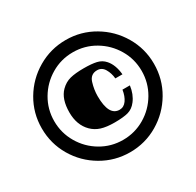

<svg xmlns="http://www.w3.org/2000/svg" viewBox="-154 -878 1075 1054"><g transform="rotate(-30 384.0 -350.5)"><path d="M28 -351Q28 -447 76 -528.5Q124 -610 206 -658Q288 -706 384 -706Q480 -706 561.5 -658Q643 -610 691 -528.5Q739 -447 739 -351Q739 -254 691 -172.5Q643 -91 561.5 -43Q480 5 384 5Q288 5 206 -43Q124 -91 76 -172.5Q28 -254 28 -351ZM661 -351Q661 -426 623.5 -489.5Q586 -553 522.5 -590.5Q459 -628 384 -628Q309 -628 245.5 -590.5Q182 -553 144.5 -489.5Q107 -426 107 -351Q107 -276 144.5 -212Q182 -148 245.5 -110.5Q309 -73 384 -73Q459 -73 522.5 -110.5Q586 -148 623.5 -212Q661 -276 661 -351ZM250 -224Q203 -271 203 -351Q203 -436 245 -478Q272 -505 305.5 -513.5Q339 -522 392 -522Q442 -522 472.5 -515Q503 -508 523 -485Q554 -450 560 -387H515Q512 -421 496 -448.5Q480 -476 450 -476Q408 -476 395 -434Q382 -392 382 -351Q382 -226 450 -226Q477 -226 494.5 -250.5Q512 -275 518 -314H565Q558 -261 530 -225Q508 -196 477.5 -187.5Q447 -179 392 -179Q340 -179 307 -189.5Q274 -200 250 -224Z"/></g></svg>

Font: Notable
Style: Regular
Weight: 400
Designer: Multiple Designers
Foundry: Google, Inc.
Version: Version 1.100